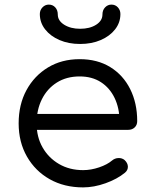

<svg xmlns="http://www.w3.org/2000/svg" viewBox="-20 -809 656 834"><path d="M341 5Q259 5 196 -30.5Q133 -66 97 -129Q61 -192 61 -273Q61 -355 95 -417.5Q129 -480 188.5 -516Q248 -552 326 -552Q403 -552 459 -517.5Q515 -483 545.5 -422Q576 -361 576 -283Q576 -266 565 -255.5Q554 -245 537 -245H119V-314H541L499 -284Q499 -339 478 -383Q457 -427 418.5 -452Q380 -477 326 -477Q269 -477 227 -450.5Q185 -424 162 -378Q139 -332 139 -273Q139 -214 165 -168.5Q191 -123 236.5 -96.5Q282 -70 341 -70Q375 -70 410.5 -82Q446 -94 467 -112Q479 -122 494.5 -122.5Q510 -123 521 -114Q535 -101 535.5 -85.5Q536 -70 523 -59Q489 -31 438.5 -13Q388 5 341 5ZM328 -618Q278 -618 238.5 -635Q199 -652 176 -681.5Q153 -711 153 -748Q153 -765 164.5 -777Q176 -789 192 -789Q209 -789 220 -777Q231 -765 231 -746Q231 -719 259 -701.5Q287 -684 328 -684Q370 -684 397.5 -701.5Q425 -719 425 -746Q425 -765 436.5 -777Q448 -789 464 -789Q481 -789 492 -777Q503 -765 503 -748Q503 -711 480 -681.5Q457 -652 417.5 -635Q378 -618 328 -618Z"/></svg>

Font: Comfortaa Medium
Style: Regular
Weight: 500
Designer: Johan Aakerlund
Foundry: Johan Aakerlund
Version: Version 3.104; ttfautohint (v1.8.1.43-b0c9)